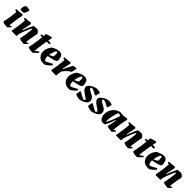

<svg xmlns="http://www.w3.org/2000/svg" viewBox="580 -2670 4670 4670"><g transform="rotate(45 2915.0 -335.0)"><path d="M98 -411 50 -422Q47 -440 49 -458Q96 -460 148 -464.5Q200 -469 245 -476L269 -448Q260 -406 249.5 -348.5Q239 -291 230 -232.5Q221 -174 215 -126Q209 -78 209 -53L261 -86L280 -64L207 12Q183 12 153 10Q123 8 93.5 0.5Q64 -7 42 -22Q51 -59 61 -113Q71 -167 79.5 -225Q88 -283 93 -333Q98 -383 98 -411ZM123 -526Q123 -540 125 -562.5Q127 -585 130 -605.5Q133 -626 134 -636Q136 -644 146 -654Q156 -664 166.5 -672Q177 -680 180 -682Q198 -682 233.5 -679Q269 -676 296 -664Q296 -633 284.5 -598Q273 -563 255 -537Q247 -532 237.5 -527Q228 -522 218 -517Q194 -516 170.5 -519.5Q147 -523 123 -526Z M780 12Q757 12 727 10Q697 8 667.5 0.5Q638 -7 616 -22Q625 -59 634 -108.5Q643 -158 651 -210.5Q659 -263 664 -308.5Q669 -354 669 -382Q660 -386 649 -389Q637 -370 620.5 -333.5Q604 -297 586.5 -253Q569 -209 553 -165.5Q537 -122 527 -89L515 0H353L342 -15Q349 -55 357.5 -106.5Q366 -158 374 -214Q382 -270 387 -321.5Q392 -373 394 -412L346 -423Q343 -440 345 -458Q392 -461 440.5 -465Q489 -469 535 -476L559 -448L508 -204L523 -201Q538 -241 557 -290.5Q576 -340 596 -386.5Q616 -433 632 -464Q664 -471 689 -473.5Q714 -476 743 -476Q763 -476 783 -463Q803 -450 818 -432Q833 -414 839 -399Q831 -359 822.5 -315Q814 -271 807 -228Q799 -183 792.5 -139Q786 -95 783 -53L835 -86L853 -64Z M1081 12Q1058 12 1027.5 10Q997 8 967.5 0.5Q938 -7 916 -22Q927 -67 939 -134Q951 -201 961.5 -276Q972 -351 979 -421H915Q916 -434 918.5 -446Q921 -458 924 -464Q936 -464 951 -464Q966 -464 983 -464Q987 -509 988 -543L1137 -586L1162 -565Q1156 -543 1150.5 -518Q1145 -493 1140 -467Q1162 -468 1181.5 -469Q1201 -470 1215 -471L1230 -452L1225 -421H1131Q1118 -352 1108 -281Q1098 -210 1091 -151.5Q1084 -93 1082 -60L1180 -124L1197 -100Z M1445 12Q1385 12 1339 -12.5Q1293 -37 1266.5 -82Q1240 -127 1238 -189Q1237 -225 1247.5 -265Q1258 -305 1278 -343.5Q1298 -382 1324 -411Q1372 -438 1425 -457Q1478 -476 1527 -476Q1586 -476 1617.5 -433.5Q1649 -391 1653 -289L1629 -254Q1572 -229 1511.5 -214Q1451 -199 1397 -192Q1396 -177 1397 -164Q1398 -132 1407.5 -105Q1417 -78 1437 -61Q1457 -63 1489.5 -77.5Q1522 -92 1556.5 -112Q1591 -132 1618 -148L1644 -115Q1629 -99 1603.5 -75Q1578 -51 1551 -28Q1524 -5 1502 6Q1487 9 1472.5 10.5Q1458 12 1445 12ZM1459 -420Q1440 -384 1424 -334Q1408 -284 1401 -235Q1454 -254 1508 -291Q1512 -351 1509 -378.5Q1506 -406 1495 -425Q1487 -425 1477 -423.5Q1467 -422 1459 -420Z M1713 0 1702 -15Q1709 -55 1717.5 -106.5Q1726 -158 1734 -214Q1742 -270 1747 -321.5Q1752 -373 1754 -412L1706 -423Q1703 -440 1705 -458Q1752 -461 1800.5 -465Q1849 -469 1895 -476L1919 -448L1870 -234L1885 -231Q1913 -291 1944.5 -354.5Q1976 -418 2007 -464Q2037 -470 2056.5 -472.5Q2076 -475 2103 -475L2111 -462L2081 -329Q2064 -322 2046 -310.5Q2028 -299 2010 -284Q1981 -261 1952 -228.5Q1923 -196 1895 -156L1875 0Z M2311 12Q2251 12 2205 -12.5Q2159 -37 2132.5 -82Q2106 -127 2104 -189Q2103 -225 2113.5 -265Q2124 -305 2144 -343.5Q2164 -382 2190 -411Q2238 -438 2291 -457Q2344 -476 2393 -476Q2452 -476 2483.5 -433.5Q2515 -391 2519 -289L2495 -254Q2438 -229 2377.5 -214Q2317 -199 2263 -192Q2262 -177 2263 -164Q2264 -132 2273.5 -105Q2283 -78 2303 -61Q2323 -63 2355.5 -77.5Q2388 -92 2422.5 -112Q2457 -132 2484 -148L2510 -115Q2495 -99 2469.5 -75Q2444 -51 2417 -28Q2390 -5 2368 6Q2353 9 2338.5 10.5Q2324 12 2311 12ZM2325 -420Q2306 -384 2290 -334Q2274 -284 2267 -235Q2320 -254 2374 -291Q2378 -351 2375 -378.5Q2372 -406 2361 -425Q2353 -425 2343 -423.5Q2333 -422 2325 -420Z M2682 12Q2663 12 2637.5 6.5Q2612 1 2586 -8Q2560 -17 2542 -27L2559 -141L2581 -151Q2625 -124 2673.5 -96Q2722 -68 2775 -54Q2783 -62 2789.5 -73.5Q2796 -85 2799 -95Q2791 -104 2780 -112Q2769 -120 2758 -128Q2731 -147 2700 -168Q2669 -189 2641.5 -211.5Q2614 -234 2596.5 -259Q2579 -284 2579 -313Q2579 -356 2631 -399Q2671 -431 2713 -450.5Q2755 -470 2803 -476Q2821 -476 2845 -474Q2869 -472 2892 -467.5Q2915 -463 2928 -457V-450L2908 -344L2877 -332Q2841 -357 2805.5 -374Q2770 -391 2741 -398Q2713 -406 2697 -403Q2684 -390 2684 -375Q2684 -357 2705 -341.5Q2726 -326 2756.5 -310.5Q2787 -295 2818 -278Q2853 -260 2879.5 -228Q2906 -196 2906 -155Q2906 -111 2875.5 -76.5Q2845 -42 2794 -19.5Q2743 3 2682 12Z M3089 12Q3070 12 3044.5 6.5Q3019 1 2993 -8Q2967 -17 2949 -27L2966 -141L2988 -151Q3032 -124 3080.5 -96Q3129 -68 3182 -54Q3190 -62 3196.5 -73.5Q3203 -85 3206 -95Q3198 -104 3187 -112Q3176 -120 3165 -128Q3138 -147 3107 -168Q3076 -189 3048.5 -211.5Q3021 -234 3003.5 -259Q2986 -284 2986 -313Q2986 -356 3038 -399Q3078 -431 3120 -450.5Q3162 -470 3210 -476Q3228 -476 3252 -474Q3276 -472 3299 -467.5Q3322 -463 3335 -457V-450L3315 -344L3284 -332Q3248 -357 3212.5 -374Q3177 -391 3148 -398Q3120 -406 3104 -403Q3091 -390 3091 -375Q3091 -357 3112 -341.5Q3133 -326 3163.5 -310.5Q3194 -295 3225 -278Q3260 -260 3286.5 -228Q3313 -196 3313 -155Q3313 -111 3282.5 -76.5Q3252 -42 3201 -19.5Q3150 3 3089 12Z M3465 12Q3428 -4 3398 -48.5Q3368 -93 3368 -164Q3368 -248 3401 -312Q3434 -376 3478 -414Q3495 -428 3519.5 -442.5Q3544 -457 3569.5 -466.5Q3595 -476 3613 -476Q3640 -474 3667 -471Q3694 -468 3721 -465L3824 -481L3860 -469Q3851 -425 3840 -370Q3829 -315 3819.5 -257Q3810 -199 3803.5 -145Q3797 -91 3796 -50L3852 -86L3870 -64L3797 12Q3774 12 3743.5 9.5Q3713 7 3683.5 0Q3654 -7 3633 -20L3684 -254L3668 -257Q3654 -216 3634.5 -168.5Q3615 -121 3595 -76.5Q3575 -32 3556 0Q3534 5 3511 8Q3488 11 3465 12ZM3540 -72Q3554 -94 3572.5 -132.5Q3591 -171 3610.5 -218.5Q3630 -266 3646.5 -316Q3663 -366 3675 -410Q3657 -419 3637 -423.5Q3617 -428 3597 -429Q3583 -401 3570 -358Q3557 -315 3546.5 -266.5Q3536 -218 3530 -172.5Q3524 -127 3524 -93V-85Q3530 -78 3540 -72Z M4370 12Q4347 12 4317 10Q4287 8 4257.5 0.5Q4228 -7 4206 -22Q4215 -59 4224 -108.5Q4233 -158 4241 -210.5Q4249 -263 4254 -308.5Q4259 -354 4259 -382Q4250 -386 4239 -389Q4227 -370 4210.5 -333.5Q4194 -297 4176.5 -253Q4159 -209 4143 -165.5Q4127 -122 4117 -89L4105 0H3943L3932 -15Q3939 -55 3947.5 -106.5Q3956 -158 3964 -214Q3972 -270 3977 -321.5Q3982 -373 3984 -412L3936 -423Q3933 -440 3935 -458Q3982 -461 4030.5 -465Q4079 -469 4125 -476L4149 -448L4098 -204L4113 -201Q4128 -241 4147 -290.5Q4166 -340 4186 -386.5Q4206 -433 4222 -464Q4254 -471 4279 -473.5Q4304 -476 4333 -476Q4353 -476 4373 -463Q4393 -450 4408 -432Q4423 -414 4429 -399Q4421 -359 4412.5 -315Q4404 -271 4397 -228Q4389 -183 4382.5 -139Q4376 -95 4373 -53L4425 -86L4443 -64Z M4671 12Q4648 12 4617.5 10Q4587 8 4557.5 0.5Q4528 -7 4506 -22Q4517 -67 4529 -134Q4541 -201 4551.5 -276Q4562 -351 4569 -421H4505Q4506 -434 4508.5 -446Q4511 -458 4514 -464Q4526 -464 4541 -464Q4556 -464 4573 -464Q4577 -509 4578 -543L4727 -586L4752 -565Q4746 -543 4740.5 -518Q4735 -493 4730 -467Q4752 -468 4771.5 -469Q4791 -470 4805 -471L4820 -452L4815 -421H4721Q4708 -352 4698 -281Q4688 -210 4681 -151.5Q4674 -93 4672 -60L4770 -124L4787 -100Z M5035 12Q4975 12 4929 -12.5Q4883 -37 4856.5 -82Q4830 -127 4828 -189Q4827 -225 4837.5 -265Q4848 -305 4868 -343.5Q4888 -382 4914 -411Q4962 -438 5015 -457Q5068 -476 5117 -476Q5176 -476 5207.5 -433.5Q5239 -391 5243 -289L5219 -254Q5162 -229 5101.5 -214Q5041 -199 4987 -192Q4986 -177 4987 -164Q4988 -132 4997.5 -105Q5007 -78 5027 -61Q5047 -63 5079.5 -77.5Q5112 -92 5146.5 -112Q5181 -132 5208 -148L5234 -115Q5219 -99 5193.5 -75Q5168 -51 5141 -28Q5114 -5 5092 6Q5077 9 5062.5 10.5Q5048 12 5035 12ZM5049 -420Q5030 -384 5014 -334Q4998 -284 4991 -235Q5044 -254 5098 -291Q5102 -351 5099 -378.5Q5096 -406 5085 -425Q5077 -425 5067 -423.5Q5057 -422 5049 -420Z M5730 12Q5707 12 5677 10Q5647 8 5617.5 0.5Q5588 -7 5566 -22Q5575 -59 5584 -108.5Q5593 -158 5601 -210.5Q5609 -263 5614 -308.5Q5619 -354 5619 -382Q5610 -386 5599 -389Q5587 -370 5570.5 -333.5Q5554 -297 5536.5 -253Q5519 -209 5503 -165.5Q5487 -122 5477 -89L5465 0H5303L5292 -15Q5299 -55 5307.5 -106.5Q5316 -158 5324 -214Q5332 -270 5337 -321.5Q5342 -373 5344 -412L5296 -423Q5293 -440 5295 -458Q5342 -461 5390.5 -465Q5439 -469 5485 -476L5509 -448L5458 -204L5473 -201Q5488 -241 5507 -290.5Q5526 -340 5546 -386.5Q5566 -433 5582 -464Q5614 -471 5639 -473.5Q5664 -476 5693 -476Q5713 -476 5733 -463Q5753 -450 5768 -432Q5783 -414 5789 -399Q5781 -359 5772.5 -315Q5764 -271 5757 -228Q5749 -183 5742.5 -139Q5736 -95 5733 -53L5785 -86L5803 -64Z"/></g></svg>

Font: Labrada ExtraBold
Style: Italic
Weight: 800
Italic angle: -7°
Designer: Mercedes Jáuregui
Foundry: Omnibus-Type Team
Version: Version 1.000; ttfautohint (v1.8.4.7-5d5b)